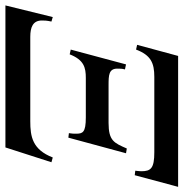

<svg xmlns="http://www.w3.org/2000/svg" viewBox="-10 -690 693 726"><g transform="rotate(90 337.0 -326.5)"><path d="M587 -174 569 -179C539 -102 490 -94 432 -94H113C76 -94 51 -104 51 -138C51 -148 51 -155 55 -174L38 -179L-6 0H531ZM553 -456 535 -459C514 -411 506 -390 438 -390H295C258 -390 233 -391 233 -423C233 -433 233 -441 236 -452L217 -456L161 -247L179 -243C200 -297 229 -304 268 -304H418C475 -304 479 -292 479 -267C479 -258 479 -252 477 -240L494 -238ZM680 -653H185L143 -498L161 -494C182 -550 212 -563 264 -563H549C610 -563 621 -550 621 -514C621 -507 620 -500 619 -491L636 -489Z"/></g></svg>

Font: XITS
Style: Italic
Weight: 400
Italic angle: -16.33°
Designer: MicroPress Inc., with final additions and corrections provided by Coen Hoffman, Elsevier (retired)
Version: Version 1.302